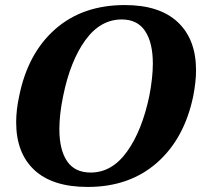

<svg xmlns="http://www.w3.org/2000/svg" viewBox="-20 -730 796 760"><path d="M44 -246Q44 -295 56 -350Q90 -519 198.5 -614.5Q307 -710 474 -710Q612 -710 684 -642Q756 -574 756 -452Q756 -407 745 -350Q710 -181 601 -85.5Q492 10 327 10Q188 10 116 -57Q44 -124 44 -246ZM571 -350Q585 -423 585 -478Q585 -561 554.5 -607Q524 -653 462 -653Q377 -653 317.5 -570.5Q258 -488 230 -350Q215 -278 215 -219Q215 -137 245.5 -92Q276 -47 339 -47Q423 -47 482.5 -129.5Q542 -212 571 -350Z"/></svg>

Font: Trirong ExtraBold
Style: Italic
Weight: 800
Italic angle: -12°
Designer: Katatrad Team
Foundry: CadsonDemak
Version: Version 1.001